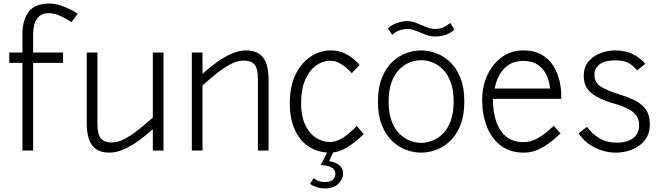

<svg xmlns="http://www.w3.org/2000/svg" viewBox="-20 -845 3716 1078"><path d="M106 0V-492H32V-550H106V-655Q106 -731 140.5 -778Q175 -825 256 -825Q287.5 -825 318.5 -815Q349.5 -805 375.2 -791.8Q401 -778.5 417 -768L381 -721Q355 -738 321 -754.5Q287 -771 254 -771Q166 -771 166 -650V-550H334V-492H166V0Z M593 12Q531 12 499 -27Q467 -66 467 -155V-550H527V-150Q527 -88 547.2 -66.5Q567.5 -45 607 -45Q643 -45 682.2 -66.2Q721.5 -87.5 761.2 -119.8Q801 -152 838 -184.5V-550H898V0H838V-119.5Q804 -89 763 -58.5Q722 -28 678.5 -8Q635 12 593 12Z M1057 0V-550H1117V-430.5Q1151 -461.5 1192 -491.8Q1233 -522 1276.5 -542Q1320 -562 1362 -562Q1424.5 -562 1456.2 -523.2Q1488 -484.5 1488 -395V0H1428V-400Q1428 -462.5 1408 -483.8Q1388 -505 1348 -505Q1312 -505 1272.8 -483.8Q1233.5 -462.5 1193.8 -430.5Q1154 -398.5 1117 -365.5V0Z M1834 12Q1767 12 1715.8 -20.5Q1664.5 -53 1635.8 -115Q1607 -177 1607 -265Q1607 -342.5 1627.8 -398.8Q1648.5 -455 1682.2 -491.2Q1716 -527.5 1756 -544.8Q1796 -562 1835 -562Q1881 -562 1915.5 -545.2Q1950 -528.5 1971.2 -508.8Q1992.5 -489 1999 -480.5L1955 -434Q1944.5 -446.5 1926.2 -463Q1908 -479.5 1884.2 -491.8Q1860.5 -504 1833 -504Q1793.5 -504 1756.2 -478.2Q1719 -452.5 1694.8 -399.5Q1670.5 -346.5 1670.5 -265Q1670.5 -195 1692.5 -146.5Q1714.5 -98 1751.5 -73Q1788.5 -48 1834 -48Q1871 -48 1908.2 -73.2Q1945.5 -98.5 1983 -138L2022 -92Q1966.5 -38 1921.2 -13Q1876 12 1834 12ZM1804 213Q1778 213 1755.2 205Q1732.5 197 1721 187L1741 155Q1751.5 163 1766.5 170Q1781.5 177 1804 177Q1835.5 177 1849.2 163.5Q1863 150 1863 130Q1863 106.5 1839.8 94.5Q1816.5 82.5 1781 82L1822 0H1855L1828 60Q1862 64.5 1884.2 82Q1906.5 99.5 1906.5 131Q1906.5 158.5 1880.5 185.8Q1854.5 213 1804 213Z M2344.5 12Q2302.5 12 2259.8 -3.8Q2217 -19.5 2181.2 -53.8Q2145.5 -88 2123.8 -142.8Q2102 -197.5 2102 -275Q2102 -352.5 2123.8 -407.2Q2145.5 -462 2181.2 -496.2Q2217 -530.5 2259.8 -546.2Q2302.5 -562 2344.5 -562Q2386.5 -562 2429.2 -546.2Q2472 -530.5 2507.8 -496.2Q2543.5 -462 2565.2 -407.2Q2587 -352.5 2587 -275Q2587 -197.5 2565.2 -142.8Q2543.5 -88 2507.8 -53.8Q2472 -19.5 2429.2 -3.8Q2386.5 12 2344.5 12ZM2344.5 -43Q2375 -43 2407 -55Q2439 -67 2466.2 -94Q2493.5 -121 2510.2 -165.5Q2527 -210 2527 -275Q2527 -340 2510.2 -384.5Q2493.5 -429 2466.2 -456Q2439 -483 2407 -495Q2375 -507 2344.5 -507Q2314 -507 2282 -495Q2250 -483 2222.8 -456Q2195.5 -429 2178.8 -384.5Q2162 -340 2162 -275Q2162 -210 2178.8 -165.5Q2195.5 -121 2222.8 -94Q2250 -67 2282 -55Q2314 -43 2344.5 -43ZM2182.5 -649.5 2158 -684.5Q2177 -705 2208.2 -715.8Q2239.5 -726.5 2265.5 -726.5Q2291.5 -726.5 2318.5 -715.5Q2345.5 -704.5 2371.8 -693.5Q2398 -682.5 2421 -682.5Q2449 -682.5 2469.5 -691.5Q2490 -700.5 2508 -716L2531 -679Q2511 -659 2482.8 -649.5Q2454.5 -640 2423.5 -640Q2395.5 -640 2368.2 -650.8Q2341 -661.5 2315.8 -672Q2290.5 -682.5 2268 -682.5Q2245 -682.5 2222.8 -674.5Q2200.5 -666.5 2182.5 -649.5Z M2921 12Q2843 12 2791 -28.2Q2739 -68.5 2713 -135.8Q2687 -203 2687 -284Q2687 -359.5 2716.2 -422.8Q2745.5 -486 2797.5 -524Q2849.5 -562 2917 -562Q2976.5 -562 3015.5 -541Q3054.5 -520 3077.8 -488Q3101 -456 3112.5 -421.5Q3124 -387 3127.5 -359.2Q3131 -331.5 3131 -320V-290H2747.5Q2747.5 -218.5 2765.8 -163.8Q2784 -109 2822.2 -78Q2860.5 -47 2921 -47Q2960 -47 3000.8 -69.8Q3041.5 -92.5 3089 -139L3127 -96Q3081 -52.5 3045.5 -29.2Q3010 -6 2980 3Q2950 12 2921 12ZM2758 -348H3068.5Q3065.5 -386 3049.5 -421.5Q3033.5 -457 3001.2 -480Q2969 -503 2917 -503Q2868.5 -503 2835 -480Q2801.5 -457 2782.5 -421.5Q2763.5 -386 2758 -348Z M3438.5 12Q3378 12 3321 -15.8Q3264 -43.5 3228.5 -96L3275.5 -133Q3302.5 -95.5 3343.5 -69.8Q3384.5 -44 3443.5 -44Q3476.5 -44 3505 -53.8Q3533.5 -63.5 3551 -85Q3568.5 -106.5 3568.5 -142.5Q3568.5 -178.5 3548.2 -201.8Q3528 -225 3494 -240Q3460 -255 3419.5 -266Q3348.5 -285.5 3303 -320.5Q3257.5 -355.5 3257.5 -417.5Q3257.5 -470 3285.8 -501.8Q3314 -533.5 3354.5 -547.8Q3395 -562 3432.5 -562Q3493.5 -562 3536.8 -539Q3580 -516 3603 -486.5L3556.5 -450Q3534 -478.5 3507.8 -492.2Q3481.5 -506 3432.5 -506Q3378 -506 3347.8 -484.8Q3317.5 -463.5 3317.5 -426Q3317.5 -381 3353.2 -358.8Q3389 -336.5 3450.5 -317.5Q3497.5 -303 3538 -284.5Q3578.5 -266 3603.5 -233.8Q3628.5 -201.5 3628.5 -146.5Q3628.5 -92.5 3600.2 -57.5Q3572 -22.5 3528.2 -5.2Q3484.5 12 3438.5 12Z"/></svg>

Font: Junction Light
Style: Regular
Weight: 300
Designer: Caroline Hadilaksono
Foundry: Caroline Hadilaksono, Tyler Finck, The League of Moveable Type
Version: Version 2.000; ttfautohint (v1.8.3)